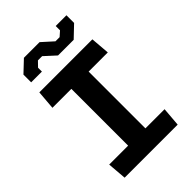

<svg xmlns="http://www.w3.org/2000/svg" viewBox="-271 -1053 1162 1162"><g transform="rotate(-45 310.0 -472.0)"><path d="M83 0H537L547 -122H383V-608H547L537 -730H83L73 -608H235V-122H73ZM299 -944H165L91 -874V-808H183V-841L214 -873H250L321 -808H455L529 -878.5V-944H437V-907L406 -879.5H370.5Z"/></g></svg>

Font: Monaspace Krypton
Style: Bold
Weight: 700
Designer: Riley Cran & the Lettermatic Team
Foundry: Lettermatic
Version: Version 1.200 (Monaspace Krypton)